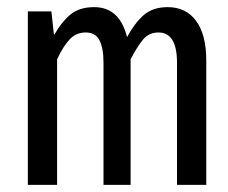

<svg xmlns="http://www.w3.org/2000/svg" viewBox="-20 -518 640 538"><path d="M58 0V-486H124L131 -422H133Q152 -456 177 -477Q202 -498 244 -498Q315 -498 336 -414Q357 -453 382.5 -475.5Q408 -498 450 -498Q501 -498 529.5 -459.5Q558 -421 558 -348V0H476V-342Q476 -427 424 -427Q398 -427 382 -408.5Q366 -390 346 -352V0H270V-342Q270 -384 258.5 -405.5Q247 -427 220 -427Q194 -427 176 -408.5Q158 -390 140 -352V0Z"/></svg>

Font: Source Code Pro
Style: Regular
Weight: 400
Monospace: yes
Designer: Paul D. Hunt, Teo Tuominen
Foundry: Adobe Systems Incorporated
Version: Version 2.030;PS 1.000;hotconv 16.6.51;makeotf.lib2.5.65220